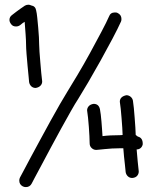

<svg xmlns="http://www.w3.org/2000/svg" viewBox="-20 -759 647 802"><path d="M555.7 -188.5Q577.1 -183.6 576.2 -156.2Q574.2 -146.5 567.4 -140.6Q560.5 -134.8 550.8 -134.8Q552.7 -109.4 555.2 -84.5Q557.6 -59.6 559.6 -43Q559.6 -32.2 552.7 -24.4Q545.9 -16.6 532.2 -15.6Q521.5 -15.6 514.2 -22.5Q506.8 -29.3 504.9 -40Q504.9 -41 503.9 -50.3Q502.9 -59.6 501.5 -73.7Q500 -87.9 498 -105.5Q496.1 -123 495.1 -139.6H478.5Q463.9 -139.6 447.8 -138.7Q431.6 -137.7 417.5 -136.2Q403.3 -134.8 393.6 -133.8Q383.8 -132.8 381.8 -132.8Q371.1 -132.8 362.8 -140.6Q354.5 -148.4 354.5 -160.2Q354.5 -171.9 353.5 -190.4Q352.5 -209 351.1 -229Q349.6 -249 347.7 -267.6Q345.7 -286.1 343.8 -297.9Q343.8 -307.6 350.6 -315.4Q357.4 -323.2 371.1 -325.2Q392.6 -325.2 397.5 -302.7Q399.4 -293.9 400.9 -280.3Q402.3 -266.6 403.8 -251.5Q405.3 -236.3 406.2 -220.2Q407.2 -204.1 408.2 -190.4Q422.9 -192.4 441.9 -193.4Q460.9 -194.3 478.5 -194.3Q487.3 -194.3 492.2 -195.3Q492.2 -207 490.7 -226.1Q489.3 -245.1 487.8 -265.1Q486.3 -285.2 484.4 -303.7Q482.4 -322.3 480.5 -334Q480.5 -355.5 507.8 -361.3Q517.6 -361.3 525.4 -355Q533.2 -348.6 535.2 -338.9Q537.1 -327.1 539.1 -307.6Q541 -288.1 542.5 -267.1Q543.9 -246.1 545.4 -226.6Q546.9 -207 546.9 -195.3ZM470.7 -705.1Q487.3 -697.3 487.3 -679.7Q487.3 -672.9 485.4 -668.9Q473.6 -642.6 450.2 -598.1Q426.8 -553.7 400.4 -506.3Q374 -459 348.6 -415.5Q323.2 -372.1 306.6 -345.7Q294.9 -328.1 276.4 -295.4Q257.8 -262.7 236.3 -223.6Q214.8 -184.6 192.9 -143.6Q170.9 -102.5 153.3 -69.3Q135.7 -36.1 124 -14.6Q112.3 6.8 112.3 7.8Q104.5 22.5 87.9 22.5Q81.1 22.5 75.2 19.5Q60.5 11.7 60.5 -4.9Q60.5 -11.7 63.5 -17.6Q65.4 -20.5 77.1 -43Q88.9 -65.4 106.9 -99.1Q125 -132.8 147 -173.3Q168.9 -213.9 190.4 -252.9Q211.9 -292 230.5 -324.2Q249 -356.4 260.7 -375Q278.3 -403.3 304.2 -446.8Q330.1 -490.2 355.5 -536.6Q380.9 -583 402.8 -624.5Q424.8 -666 435.5 -690.4Q441.4 -707 460 -707Q467.8 -707 470.7 -705.1ZM83 -668Q78.1 -665 74.7 -662.6Q71.3 -660.2 69.3 -658.2Q66.4 -655.3 64.5 -654.3Q56.6 -648.4 46.9 -648.4Q33.2 -648.4 26.4 -658.2Q19.5 -667 19.5 -675.8Q19.5 -688.5 30.3 -696.3Q31.2 -697.3 47.4 -709.5Q63.5 -721.7 84 -735.4Q90.8 -739.3 98.6 -739.3Q104.5 -739.3 110.4 -736.3Q127.9 -733.4 130.9 -715.8Q133.8 -704.1 135.7 -684.6Q137.7 -665 139.6 -644Q141.6 -623 142.6 -603.5Q143.6 -584 143.6 -572.3Q143.6 -562.5 145 -542.5Q146.5 -522.5 148.4 -499.5Q150.4 -476.6 152.3 -454.6Q154.3 -432.6 156.2 -418.9Q156.2 -408.2 148.9 -400.9Q141.6 -393.6 128.9 -391.6Q118.2 -391.6 110.8 -398.4Q103.5 -405.3 101.6 -416Q101.6 -418 99.6 -438Q97.7 -458 95.2 -483.4Q92.8 -508.8 90.8 -534.2Q88.9 -559.6 88.9 -572.3Q88.9 -588.9 86.9 -616.2Q85 -643.6 83 -668Z"/></svg>

Font: Coming Soon
Style: Regular
Weight: 400
Designer: Dathan Boardman
Foundry: Open Window
Version: Version 1.002